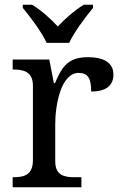

<svg xmlns="http://www.w3.org/2000/svg" viewBox="-20 -786 511 806"><path d="M321.8 0V-42H293.9C248.5 -42 211.9 -50.3 211.9 -108.9V-266.1C211.9 -304.7 217.3 -355.5 232.9 -401.9C248 -447.3 274.4 -480 310.1 -480C349.1 -480 362.8 -457 362.8 -401.9C430.7 -401.9 456.1 -431.2 456.1 -473.1C456.1 -519.5 420.9 -545.9 348.1 -545.9C260.3 -545.9 237.3 -498 210.9 -437H206.1L187 -536.1H33.2V-494.1H36.1C80.6 -494.1 118.2 -484.4 118.2 -425.8V-113.8C118.2 -51.3 81.1 -42 36.1 -42H33.2V0ZM75.7 -752.9C107.9 -713.9 155.8 -650.4 175.8 -606H270.5C290.5 -650.4 338.4 -713.9 370.6 -752.9V-766.1H331.5C293.5 -742.7 253.9 -708.5 222.7 -674.8C192.9 -707 153.8 -742.2 114.7 -766.1H75.7Z"/></svg>

Font: The Erased English
Style: Regular
Weight: 400
Designer: Monotype Design team + ligartures altered by 180 Amsterdam
Foundry: Monotype Imaging Inc.
Version: Version 1.030;Glyphs 3.1.2 (3151)